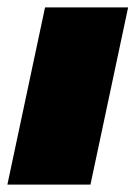

<svg xmlns="http://www.w3.org/2000/svg" viewBox="-39 -500 367 520"><path d="M83 -480H308L206 0H-19Z"/></svg>

Font: Prompt Black
Style: Italic
Weight: 900
Italic angle: -12°
Designer: Katatrad Team
Foundry: CadsonDemak
Version: Version 1.001